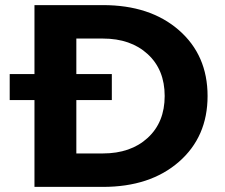

<svg xmlns="http://www.w3.org/2000/svg" viewBox="-20 -732 880 752"><path d="M115 -442V-712H383Q568 -712 680.5 -614Q793 -516 793 -356Q793 -196 680.5 -98Q568 0 383 0H115V-340H18V-442ZM625 -356Q625 -459 558.5 -520Q492 -581 383 -581H279V-442H418V-340H279V-131H383Q492 -131 558.5 -192Q625 -253 625 -356Z"/></svg>

Font: Metropolitano
Style: Bold
Weight: 700
Designer: Fonts by Alex Slobzheninov & Chris M. Simpson / Changes by Cristiano Sobral
Foundry: Fonts by Alex Slobzheninov & Chris M. Simpson / Changes by Cristiano Sobral
Version: Version 1.00;August 30, 2020;FontCreator 13.0.0.2681 64-bit